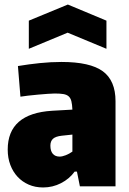

<svg xmlns="http://www.w3.org/2000/svg" viewBox="-20 -821 568 846"><path d="M170 5Q135 5 106.5 -7.5Q78 -20 57.5 -42Q37 -64 25.5 -94.5Q14 -125 14 -162Q14 -321 210 -333L299 -338Q298 -361 294.5 -375Q291 -389 282.5 -396.5Q274 -404 259.5 -406.5Q245 -409 221 -409Q210 -409 190 -407.5Q170 -406 147 -404Q124 -402 103 -399.5Q82 -397 70 -395L59 -530Q107 -538 155.5 -543Q204 -548 251 -548Q377 -548 433 -507Q489 -466 489 -375V0H332L319 -65H309Q286 -33 249 -14Q212 5 170 5ZM243 -131Q254 -131 269.5 -137Q285 -143 299 -153V-228L252 -223Q225 -220 213.5 -209.5Q202 -199 202 -179Q202 -156 212.5 -143.5Q223 -131 243 -131ZM107 -730 279 -801 449 -730V-606L278 -677L107 -606Z"/></svg>

Font: Encode Sans Compressed
Style: Black
Weight: 900
Designer: Pablo Impallari, Andres Torresi
Foundry: Pablo Impallari, Andres Torresi
Version: Version 1.000; ttfautohint (v1.00) -l 8 -r 50 -G 200 -x 14 -